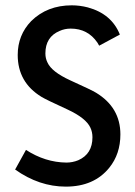

<svg xmlns="http://www.w3.org/2000/svg" viewBox="-20 -692 508 725"><path d="M434.6 -184.6Q434.6 -286.1 342.8 -341.8Q327.1 -351.6 245.1 -388.7Q174.8 -420.9 159.2 -456.1Q151.4 -471.7 151.4 -490.2Q151.4 -552.7 205.1 -575.2Q224.6 -584 247.1 -584Q311.5 -584 347.7 -531.2Q351.6 -525.4 354.5 -519.5L432.6 -561.5Q401.4 -639.6 311.5 -664.1Q281.2 -671.9 251 -671.9Q158.2 -671.9 97.7 -612.3Q46.9 -559.6 46.9 -484.4Q46.9 -380.9 136.7 -326.2Q152.3 -316.4 235.4 -278.3Q304.7 -246.1 321.3 -210Q329.1 -193.4 329.1 -173.8Q329.1 -110.4 275.4 -86.9Q253.9 -78.1 230.5 -78.1Q150.4 -79.1 78.1 -126L37.1 -51.8Q127.9 12.7 228.5 12.7Q335 12.7 392.6 -58.6Q434.6 -110.4 434.6 -184.6Z"/></svg>

Font: Yaldevi Colombo SemiBold
Style: Regular
Weight: 600
Designer: Sol Matas, Denzil Rajitha, Kosala Senevirathne and Pathum Egodawatta
Foundry: Mooniak
Version: Version 1.020 ; ttfautohint (v1.6)